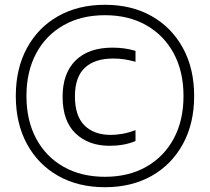

<svg xmlns="http://www.w3.org/2000/svg" viewBox="-20 -771 877 802"><path d="M418.5 11Q306.5 11 222.8 -36.5Q139 -84 92.5 -169.8Q46 -255.5 46 -370Q46 -484.5 92.5 -570.2Q139 -656 222.8 -703.5Q306.5 -751 418.5 -751Q530 -751 613.8 -703.5Q697.5 -656 744.2 -570.2Q791 -484.5 791 -370Q791 -255.5 744.2 -169.8Q697.5 -84 613.8 -36.5Q530 11 418.5 11ZM418.5 -32.5Q517.5 -32.5 591.2 -74.5Q665 -116.5 705.8 -192.2Q746.5 -268 746.5 -370Q746.5 -472 705.8 -547.8Q665 -623.5 591.2 -665.5Q517.5 -707.5 418.5 -707.5Q319 -707.5 245.2 -665.5Q171.5 -623.5 131 -547.8Q90.5 -472 90.5 -370Q90.5 -268 131 -192.2Q171.5 -116.5 245.2 -74.5Q319 -32.5 418.5 -32.5ZM438 -162Q349.5 -162 295.5 -213.8Q241.5 -265.5 241.5 -367Q241.5 -465 295.8 -518.5Q350 -572 450 -572Q501.5 -572 546 -558.5V-513Q523 -519.5 500.5 -523Q478 -526.5 452.5 -526.5Q375.5 -526.5 334.2 -487.8Q293 -449 293 -368.5Q293 -286.5 333 -247Q373 -207.5 442.5 -207.5Q464 -207.5 489.8 -211.8Q515.5 -216 546 -227.5V-182Q521.5 -171.5 494.5 -166.8Q467.5 -162 438 -162Z"/></svg>

Font: Encode Sans Condensed Light
Style: Regular
Weight: 300
Width: 3
Designer: Multiple Designers
Foundry: Impallari Type
Version: Version 3.000; ttfautohint (v1.8.3) -l 8 -r 50 -G 200 -x 14 